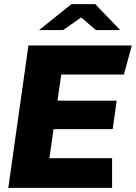

<svg xmlns="http://www.w3.org/2000/svg" viewBox="-20 -905 655 925"><path d="M615 -686 577 -546H275L257 -420H542L523 -283H238L218 -143H520V0H20L117 -686ZM371 -821 284 -760H168L324 -885H439L559 -760H442Z"/></svg>

Font: Chivo ExtraBold Italic
Style: Regular
Weight: 800
Italic angle: -8.05°
Designer: Hector Gatti
Foundry: Omnibus-Type
Version: Version 1.007